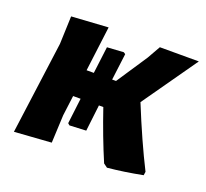

<svg xmlns="http://www.w3.org/2000/svg" viewBox="-91 -579 751 699"><g transform="rotate(20 284.5 -230.0)"><path d="M24 4 72 -354 76 -462 218 -471 196 -297H224L237 -401L301 -405L308 -400L295 -297H310L389 -416L418 -467H569L420 -255Q474 -122 524 -23L522 -9Q450 5 387 11L372 0Q334 -89 299 -192H282L270 -90L206 -87L199 -93L211 -192H182L172 -114L167 -6Z"/></g></svg>

Font: Alegreya Sans SC ExtraBold
Style: Italic
Weight: 800
Italic angle: -7°
Designer: Juan Pablo del Peral
Foundry: Huerta Tipografica
Version: Version 2.007